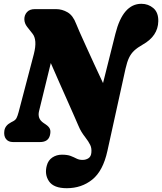

<svg xmlns="http://www.w3.org/2000/svg" viewBox="-20 -748 854 1011"><path d="M587.5 -569.5Q627 -728 724.5 -728Q761 -728 787.8 -705Q814.5 -682 813.5 -636Q812 -558 730.5 -512.5Q704 -497.5 687 -481.8Q670 -466 659.5 -444Q649 -422 641 -386.5L545.5 47Q522.5 152 466 197.5Q409.5 243 331.5 243Q263 243 238.2 206.8Q213.5 170.5 226.5 123.5Q234 95.5 256 81Q278 66.5 306 66.5Q335 66.5 352.2 73.2Q369.5 80 383 87Q396.5 94 414.5 94Q432.5 94 445.8 85.2Q459 76.5 461 56.5Q463.5 33 455.2 15.5Q447 -2 428 -26.5Q418.5 -38.5 409.5 -53Q400.5 -67.5 392 -88Q387 -100 371.8 -134.5Q356.5 -169 335.5 -216.5Q314.5 -264 291.2 -316.2Q268 -368.5 247.5 -416L185.5 -162.5Q181 -144 186.2 -128.2Q191.5 -112.5 210 -100L219 -94Q238.5 -81 243.2 -68Q248 -55 242.5 -34Q233 0 190.5 0H48.5Q24 0 11.5 -16.2Q-1 -32.5 3 -60Q7 -87.5 38.5 -104L50 -110Q62 -116.5 67.2 -126.8Q72.5 -137 78 -157.5L158 -462.5Q168 -501.5 166 -528.2Q164 -555 151 -571L123 -606.5Q108.5 -625 108.2 -646.8Q108 -668.5 122 -684.2Q136 -700 163.5 -700H275.5Q307 -700 335.8 -683.2Q364.5 -666.5 381 -622.5Q385 -611.5 399.2 -579.5Q413.5 -547.5 433.8 -502.8Q454 -458 477.2 -407.8Q500.5 -357.5 522.5 -310.5Z"/></svg>

Font: Fraunces 144pt SuperSoft Black
Style: Italic
Weight: 900
Italic angle: -16°
Version: Version 1.000;[b76b70a41]